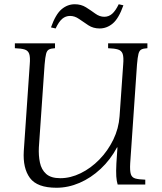

<svg xmlns="http://www.w3.org/2000/svg" viewBox="-20 -869 761 904"><path d="M246 15Q155 15 121 -31Q87 -77 92 -158L120 -565Q123 -600 117.5 -615.5Q112 -631 96 -636Q80 -641 50 -642V-665H239V-642Q220 -641 210.5 -636Q201 -631 197 -615.5Q193 -600 190 -565L163 -175Q161 -137 168 -103.5Q175 -70 197.5 -50Q220 -30 264 -30Q312 -30 360 -53.5Q408 -77 448 -118Q488 -159 513.5 -211.5Q539 -264 543 -322L560 -565Q563 -600 557.5 -615.5Q552 -631 535.5 -636Q519 -641 489 -642V-665H674V-642Q655 -641 645.5 -636Q636 -631 632 -615.5Q628 -600 625 -565L593 -100Q591 -65 596 -49Q601 -33 617.5 -28.5Q634 -24 664 -23V0H534Q529 -16 527.5 -38.5Q526 -61 528 -100L533 -175H531Q500 -117 454 -74Q408 -31 354.5 -8Q301 15 246 15ZM310 -794Q289 -794 273 -780.5Q257 -767 242 -735L220 -740Q242 -802 270 -825.5Q298 -849 332 -849Q362 -849 385 -834.5Q408 -820 428.5 -805Q449 -790 471 -790Q492 -790 508 -804Q524 -818 539 -849L561 -844Q539 -782 511 -758.5Q483 -735 449 -735Q419 -735 396 -750Q373 -765 352.5 -779.5Q332 -794 310 -794Z"/></svg>

Font: Bona Nova
Style: Italic
Weight: 400
Italic angle: -4°
Designer: Mateusz Machalski
Foundry: Capitalics
Version: Version 4.001; ttfautohint (v1.8.3)